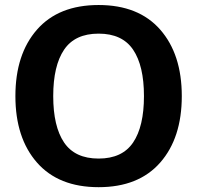

<svg xmlns="http://www.w3.org/2000/svg" viewBox="-20 -737 794 773"><path d="M42 -350.1Q42 -518.6 128.9 -617.7Q215.8 -716.8 377 -716.8Q538.1 -716.8 625 -617.7Q711.9 -518.6 711.9 -350.1Q711.9 -181.6 625 -82.5Q538.1 16.6 377 16.6Q215.8 16.6 128.9 -82.5Q42 -181.6 42 -350.1ZM194.3 -350.1Q194.3 -228 238 -163.3Q281.7 -98.6 377 -98.6Q472.2 -98.6 515.9 -163.3Q559.6 -228 559.6 -350.1Q559.6 -472.2 515.9 -536.9Q472.2 -601.6 377 -601.6Q281.7 -601.6 238 -536.9Q194.3 -472.2 194.3 -350.1Z"/></svg>

Font: Istok
Style: Bold
Weight: 700
Designer: Andrey V. Panov
Foundry: Andrey V. Panov
Version: Version 1.0.1